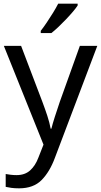

<svg xmlns="http://www.w3.org/2000/svg" viewBox="-20 -786 550 1046"><path d="M1 -536H95L211 -231Q226 -191 238 -154.5Q250 -118 256 -85H260Q266 -110 279 -150.5Q292 -191 306 -232L415 -536H510L279 74Q251 150 206.5 195Q162 240 84 240Q60 240 42 237.5Q24 235 11 232V162Q22 164 37.5 166Q53 168 70 168Q116 168 144.5 142Q173 116 189 73L217 2ZM403 -756Q394 -742 377 -722Q360 -702 339.5 -680.5Q319 -659 298.5 -639.5Q278 -620 260 -606H202V-618Q217 -637 234.5 -663Q252 -689 269 -716.5Q286 -744 297 -766H403Z"/></svg>

Font: Noto Sans Bamum
Style: Regular
Weight: 400
Designer: Monotype Design Team
Foundry: Monotype Imaging Inc.
Version: Version 2.001